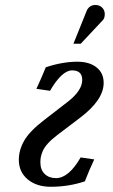

<svg xmlns="http://www.w3.org/2000/svg" viewBox="-20 -734 447 757"><path d="M200.7 -31.7Q251 -31.7 297.9 -113.3L351.6 -105.5Q331.1 -62 314.5 -19Q250.5 2.4 180.2 2.4Q124 2.4 89.1 -26.9Q54.2 -56.2 54.2 -104Q54.2 -142.6 75.7 -179.9Q97.2 -217.3 155.3 -261.7L245.6 -331.5Q304.2 -376.5 304.2 -418.9Q304.2 -456.5 264.2 -456.5Q224.1 -456.5 177.2 -376L123.5 -383.8Q140.6 -419.9 160.6 -468.8Q226.6 -490.7 285.2 -490.7Q332 -490.7 360.4 -468.5Q388.7 -446.3 388.7 -407.2Q388.7 -339.8 295.4 -269.5L206.1 -201.7Q183.6 -184.6 168.9 -168.5Q154.3 -152.3 148.4 -138.2Q142.6 -124 140.9 -114.5Q139.2 -105 139.2 -93.3Q139.2 -64.5 156.2 -48.1Q173.3 -31.7 200.7 -31.7ZM298.3 -561.5H269.5L321.8 -691.4Q324.7 -698.7 330.1 -704.1Q340.3 -714.4 356 -714.4Q372.1 -714.4 382.6 -704.1Q393.1 -693.8 393.1 -678.2Q393.1 -662.1 384.8 -653.8Z"/></svg>

Font: Flanker
Style: Italic
Weight: 400
Italic angle: -12°
Designer: Flanker
Version: Version 2.027